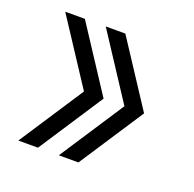

<svg xmlns="http://www.w3.org/2000/svg" viewBox="-89 -586 638 633"><g transform="rotate(20 230.0 -269.0)"><path d="M106 -495.1 253.9 -269 106 -43H37.1L185.1 -269L37.1 -495.1ZM248 -495.1 396 -269 248 -43H179.2L327.1 -269L179.2 -495.1Z"/></g></svg>

Font: BIZ UDPGothic
Style: Regular
Weight: 400
Designer: TypeBank Co., Ltd.
Foundry: Morisawa Inc.
Version: Version 1.051